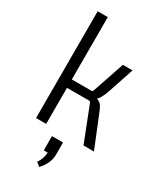

<svg xmlns="http://www.w3.org/2000/svg" viewBox="-222 -752 883 1051"><g transform="rotate(30 219.0 -226.0)"><path d="M132 0H68V-675H132V-281H257Q263 -281 266 -289L334 -490H395L342 -331Q322 -272 303 -259Q324 -253 335 -236.5Q346 -220 362 -178L434 0H368L282 -220Q279 -228 273 -228H132ZM193 132V42H263V119Q263 174 217 223L193 204Q216 171 218 132Z"/></g></svg>

Font: Gemunu Libre Light
Style: Regular
Weight: 300
Designer: Puspanada Ekanayake, Sola Matas, Pathum Egodawatta, Kosala Senevirathne
Foundry: mooniak
Version: Version 1.100